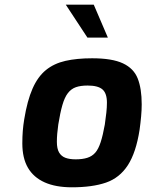

<svg xmlns="http://www.w3.org/2000/svg" viewBox="-20 -791 623 817"><path d="M286 6Q217 6 170 -15Q123 -36 99 -77Q75 -118 75 -181Q75 -210 77 -234.5Q79 -259 83 -283Q96 -363 118.5 -414Q141 -465 175.5 -493Q210 -521 258.5 -532Q307 -543 372 -543Q457 -543 503 -521.5Q549 -500 566 -457Q583 -414 583 -347Q583 -323 580.5 -295.5Q578 -268 574 -239Q559 -142 524 -88Q489 -34 431 -14Q373 6 286 6ZM302 -113Q331 -113 351.5 -119.5Q372 -126 385.5 -141.5Q399 -157 408.5 -186.5Q418 -216 426 -261Q430 -289 432.5 -311.5Q435 -334 435 -354Q435 -394 416 -410.5Q397 -427 353 -427Q323 -427 303 -420Q283 -413 269 -395Q255 -377 245.5 -344Q236 -311 228 -261Q225 -240 223.5 -222Q222 -204 222 -188Q222 -158 231.5 -142Q241 -126 258.5 -119.5Q276 -113 302 -113ZM352 -631 260 -771H379L439 -631Z"/></svg>

Font: Exo Thin
Style: Bold Italic
Weight: 700
Italic angle: -9°
Version: Version 2.000